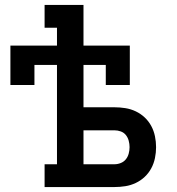

<svg xmlns="http://www.w3.org/2000/svg" viewBox="-20 -755 715 775"><path d="M160 0V-92H210V-493H119V-412H22V-571H210V-643H160V-735H317V-571H504V-412H407V-493H317V-322H442Q464 -322 486 -318.5Q508 -315 528 -305.5Q548 -296 564 -281Q580 -266 590.5 -246.5Q601 -227 605.5 -205Q610 -183 610 -161Q610 -139 605.5 -117Q601 -95 590.5 -75.5Q580 -56 564 -41Q548 -26 528 -16.5Q508 -7 486 -3.5Q464 0 442 0ZM317 -92H442Q455 -92 467.5 -97Q480 -102 488 -112Q496 -122 499.5 -135Q503 -148 503 -161Q503 -174 499.5 -187Q496 -200 488 -210Q480 -220 467.5 -224.5Q455 -229 442 -229H317Z"/></svg>

Font: Iosevka Etoile Semibold
Style: Regular
Weight: 600
Designer: Belleve Invis
Foundry: Belleve Invis
Version: Version 22.1.2; ttfautohint (v1.8.4)